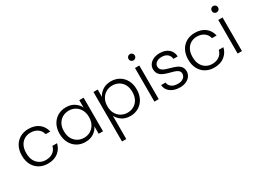

<svg xmlns="http://www.w3.org/2000/svg" viewBox="-42 -1598 3629 2701"><g transform="rotate(-30 1772.0 -247.0)"><path d="M48 -273Q48 -360 82 -423Q116 -486 176 -520Q236 -554 313 -554Q416 -554 481 -503.5Q546 -453 564 -368H489Q476 -426 429 -460Q382 -494 313 -494Q260 -494 216 -469.5Q172 -445 145.5 -396Q119 -347 119 -273Q119 -199 145.5 -150Q172 -101 216 -76Q260 -51 313 -51Q382 -51 428.5 -84.5Q475 -118 489 -178H564Q546 -96 481 -44Q416 8 313 8Q236 8 176 -26Q116 -60 82 -123Q48 -186 48 -273Z M661 -274Q661 -360 695 -422.5Q729 -485 788 -519.5Q847 -554 922 -554Q1005 -554 1060 -516Q1115 -478 1138 -426V-546H1208V0H1138V-121Q1114 -68 1058.5 -30Q1003 8 921 8Q847 8 788 -27Q729 -62 695 -125.5Q661 -189 661 -274ZM1138 -273Q1138 -341 1110.5 -390.5Q1083 -440 1037 -466.5Q991 -493 935 -493Q878 -493 832 -467Q786 -441 759 -392.5Q732 -344 732 -274Q732 -205 759 -155.5Q786 -106 832 -79.5Q878 -53 935 -53Q991 -53 1037 -79.5Q1083 -106 1110.5 -155.5Q1138 -205 1138 -273Z M1437 -426Q1461 -478 1516.5 -516Q1572 -554 1654 -554Q1728 -554 1787 -519.5Q1846 -485 1880 -422.5Q1914 -360 1914 -274Q1914 -189 1880 -125.5Q1846 -62 1787 -27Q1728 8 1654 8Q1572 8 1516.5 -30.5Q1461 -69 1437 -120V258H1368V-546H1437ZM1843 -274Q1843 -344 1816.5 -392.5Q1790 -441 1744 -467Q1698 -493 1640 -493Q1585 -493 1538.5 -466.5Q1492 -440 1464.5 -390.5Q1437 -341 1437 -273Q1437 -205 1464.5 -155.5Q1492 -106 1538.5 -79.5Q1585 -53 1640 -53Q1698 -53 1744 -79.5Q1790 -106 1816.5 -155.5Q1843 -205 1843 -274Z M2078 -649Q2057 -649 2042 -663.5Q2027 -678 2027 -701Q2027 -723 2042 -737.5Q2057 -752 2078 -752Q2099 -752 2114 -737.5Q2129 -723 2129 -701Q2129 -678 2114 -663.5Q2099 -649 2078 -649ZM2043 -546H2113V0H2043Z M2460 8Q2367 8 2306.5 -35.5Q2246 -79 2240 -154H2312Q2317 -109 2354.5 -80Q2392 -51 2459 -51Q2517 -51 2549 -78.5Q2581 -106 2581 -145Q2581 -178 2557.5 -197Q2534 -216 2496.5 -227Q2459 -238 2417 -249Q2375 -260 2337.5 -277Q2300 -294 2276.5 -324.5Q2253 -355 2253 -406Q2253 -446 2277 -480Q2301 -514 2344 -534Q2387 -554 2445 -554Q2533 -554 2587 -510Q2641 -466 2645 -387H2575Q2572 -433 2538.5 -463.5Q2505 -494 2443 -494Q2388 -494 2356 -468.5Q2324 -443 2324 -407Q2324 -370 2347 -349Q2370 -328 2407 -316Q2444 -304 2485.5 -293Q2527 -282 2564 -266Q2601 -250 2625 -221.5Q2649 -193 2650 -145Q2650 -101 2626 -66.5Q2602 -32 2559 -12Q2516 8 2460 8Z M2750 -273Q2750 -360 2784 -423Q2818 -486 2878 -520Q2938 -554 3015 -554Q3118 -554 3183 -503.5Q3248 -453 3266 -368H3191Q3178 -426 3131 -460Q3084 -494 3015 -494Q2962 -494 2918 -469.5Q2874 -445 2847.5 -396Q2821 -347 2821 -273Q2821 -199 2847.5 -150Q2874 -101 2918 -76Q2962 -51 3015 -51Q3084 -51 3130.5 -84.5Q3177 -118 3191 -178H3266Q3248 -96 3183 -44Q3118 8 3015 8Q2938 8 2878 -26Q2818 -60 2784 -123Q2750 -186 2750 -273Z M3430 -649Q3409 -649 3394 -663.5Q3379 -678 3379 -701Q3379 -723 3394 -737.5Q3409 -752 3430 -752Q3451 -752 3466 -737.5Q3481 -723 3481 -701Q3481 -678 3466 -663.5Q3451 -649 3430 -649ZM3395 -546H3465V0H3395Z"/></g></svg>

Font: Poppins Light
Style: Regular
Weight: 300
Designer: Ninad Kale (Devanagari), Jonny Pinhorn (Latin)
Version: Version 5.002